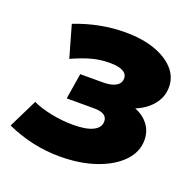

<svg xmlns="http://www.w3.org/2000/svg" viewBox="-130 -660 785 778"><g transform="rotate(20 263.0 -271.0)"><path d="M204 11Q86 11 -25 -39L36 -163Q70 -147 117 -137.5Q164 -128 212 -128Q267 -128 296.5 -142.5Q326 -157 326 -184Q326 -220 269 -220H151L169 -331H267Q303 -331 322.5 -342.5Q342 -354 342 -375Q342 -415 266 -415Q228 -415 191.5 -405.5Q155 -396 106 -374L67 -511Q175 -553 284 -553Q355 -553 409 -534.5Q463 -516 494 -482.5Q525 -449 525 -404Q525 -362 498 -328.5Q471 -295 426 -277Q463 -262 484 -234Q505 -206 505 -168Q505 -117 466 -76.5Q427 -36 359 -12.5Q291 11 204 11Z"/></g></svg>

Font: Montserrat ExtraBold
Style: Italic
Weight: 800
Italic angle: -11.3°
Designer: Julieta Ulanovsky
Foundry: Julieta Ulanovsky
Version: Version 9.000; ttfautohint (v1.8.4.7-5d5b)